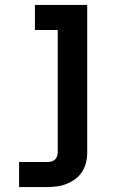

<svg xmlns="http://www.w3.org/2000/svg" viewBox="-20 -540 490 775"><path d="M57 215V114H168Q177 114 185 112.5Q193 111 199.5 106Q206 101 209.5 93Q213 85 213 76V-419H121V-520H332V76Q332 97 327 117Q322 137 311 154Q300 171 283.5 183Q267 195 248 202.5Q229 210 209 212.5Q189 215 168 215Z"/></svg>

Font: Iosevka Book
Style: Bold
Weight: 700
Designer: Belleve Invis
Foundry: Belleve Invis
Version: Version 28.0.7; ttfautohint (v1.8.3)